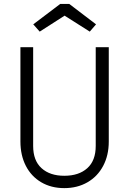

<svg xmlns="http://www.w3.org/2000/svg" viewBox="-20 -944 655 974"><path d="M531.8 -226.2Q531.8 -155.9 503.3 -102.3Q474.9 -48.7 423.6 -19.2Q372.3 10.3 306.2 10.3Q239.5 10.3 189 -19.5Q138.5 -49.2 111 -102.8Q83.6 -156.4 83.6 -226.2V-704.6H148.2V-203.6Q148.2 -129.2 190.8 -90.8Q233.3 -52.3 306.2 -52.3Q380 -52.3 422.8 -90.8Q465.6 -129.2 465.6 -203.6V-704.6H531.8ZM285.6 -924.1H331.3L467.2 -820.5L435.4 -783.6L307.7 -864.6L181.5 -783.6L148.7 -820.5Z"/></svg>

Font: Fira Code Fixed Light
Style: Regular
Weight: 300
Monospace: yes
Designer: Carrois Corporate, Edenspiekermann AG, Nikita Prokopov
Foundry: Carrois Corporate, Edenspiekermann AG, Nikita Prokopov
Version: Version 5.002